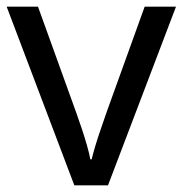

<svg xmlns="http://www.w3.org/2000/svg" viewBox="-20 -556 548 576"><path d="M203 0 0 -536H94L208 -220Q216 -198 225 -171Q234 -144 241 -119.5Q248 -95 251 -78H255Q259 -95 266.5 -120Q274 -145 283.5 -172Q293 -199 300 -220L414 -536H508L304 0Z"/></svg>

Font: lkorean15
Style: Book
Weight: 400
Designer: Jelle Bosma - Monotype Design Team
Foundry: Monotype Imaging Inc.
Version: Version 2.003